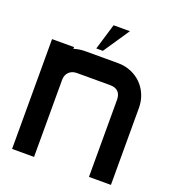

<svg xmlns="http://www.w3.org/2000/svg" viewBox="-158 -1027 1046 1150"><g transform="rotate(20 365.0 -452.0)"><path d="M680 0H540V-490Q540 -560 470 -560H260Q228 -560 209 -541Q190 -522 190 -490V0H50V-700H190V-689Q226 -700 260 -700H470Q515 -700 553.5 -684Q592 -668 620 -640Q648 -612 664 -573.5Q680 -535 680 -490ZM368 -904H472L360 -738H318Z"/></g></svg>

Font: CAT North
Style: Regular
Weight: 400
Designer: Peter Wiegel
Foundry: Peter Wiegel
Version: Version 1.000